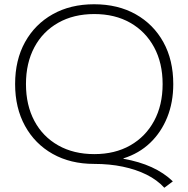

<svg xmlns="http://www.w3.org/2000/svg" viewBox="-20 -760 882 902"><path d="M752 122Q718 85 668.5 60.5Q619 36 557 23Q495 10 422 10Q311 10 227.5 -37Q144 -84 97.5 -168.5Q51 -253 51 -365Q51 -478 97.5 -562Q144 -646 227.5 -693Q311 -740 422 -740Q534 -740 617.5 -693Q701 -646 747.5 -562Q794 -478 794 -365Q794 -279 765.5 -208.5Q737 -138 685 -88.5Q633 -39 560 -16V-14Q709 12 792 92ZM423 -36Q520 -36 592 -77Q664 -118 704 -192Q744 -266 744 -365Q744 -464 704 -538Q664 -612 592 -653Q520 -694 423 -694Q326 -694 253.5 -653Q181 -612 141.5 -538Q102 -464 102 -365Q102 -266 141.5 -192Q181 -118 253.5 -77Q326 -36 423 -36Z"/></svg>

Font: M PLUS 1 Thin Light
Style: Regular
Weight: 300
Version: Version 1.001